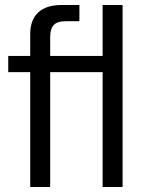

<svg xmlns="http://www.w3.org/2000/svg" viewBox="-20 -749 587 769"><path d="M101 -460H13V-525H101V-612Q101 -670 133.5 -699.5Q166 -729 226 -729H298V-664H243Q209 -664 195 -648.5Q181 -633 181 -602V-525H391V-729H471V0H391V-460H181V0H101Z"/></svg>

Font: Mona Sans VF XLt
Style: Regular
Weight: 200
Designer: Deni Anggara
Foundry: GitHub
Version: Version 2.000;Glyphs 3.2.3 (3260)